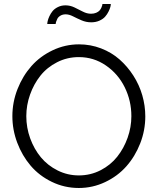

<svg xmlns="http://www.w3.org/2000/svg" viewBox="-20 -937 791 962"><path d="M309.1 -865.2Q293.9 -865.2 283 -858.6Q272 -852.1 267.3 -842.8Q262.7 -833.5 260.7 -826.9Q258.8 -820.3 258.8 -816.9H216.8Q216.8 -822.3 219 -832Q221.2 -841.8 227.5 -855.7Q233.9 -869.6 243.4 -881.3Q252.9 -893.1 270 -901.6Q287.1 -910.2 308.1 -910.2Q331.5 -910.2 353.3 -899.7Q375 -889.2 395.3 -878.7Q415.5 -868.2 436 -868.2Q450.7 -868.2 461.9 -873Q473.1 -877.9 478.8 -884.3Q484.4 -890.6 487.8 -898.2Q491.2 -905.8 492.2 -910.2Q493.2 -914.6 493.2 -917H535.2Q535.2 -911.6 533 -902.3Q530.8 -893.1 523.9 -879.2Q517.1 -865.2 506.8 -853.5Q496.6 -841.8 478.3 -833.5Q460 -825.2 437 -825.2Q411.6 -825.2 388.4 -835.2Q365.2 -845.2 345.7 -855.2Q326.2 -865.2 309.1 -865.2ZM42 -355Q42 -425.3 67.9 -491Q93.8 -556.6 137.5 -606Q181.2 -655.3 243.9 -685.1Q306.6 -714.8 376 -714.8Q433.6 -714.8 486.3 -694.6Q539.1 -674.3 578.9 -639.2Q618.7 -604 648.2 -558.1Q677.7 -512.2 692.9 -459.7Q708 -407.2 708 -354Q708 -283.7 682.4 -218.3Q656.7 -152.8 613 -103.5Q569.3 -54.2 506.8 -24.7Q444.3 4.9 375 4.9Q302.7 4.9 239.5 -25.9Q176.3 -56.6 133.5 -106.9Q90.8 -157.2 66.4 -221.9Q42 -286.6 42 -355ZM375 -58.1Q433.6 -58.1 483.9 -84Q534.2 -109.9 567.4 -151.9Q600.6 -193.8 619.4 -246.8Q638.2 -299.8 638.2 -355Q638.2 -432.1 605 -499.5Q571.8 -566.9 510.7 -608.9Q449.7 -650.9 375 -650.9Q316.4 -650.9 266.1 -625.2Q215.8 -599.6 182.6 -557.9Q149.4 -516.1 130.6 -463.1Q111.8 -410.2 111.8 -355Q111.8 -297.4 131.3 -243.7Q150.9 -189.9 184.8 -148.9Q218.8 -107.9 268.6 -83Q318.4 -58.1 375 -58.1Z"/></svg>

Font: Rawline
Style: Regular
Weight: 400
Designer: Matt McInerney, Pablo Impallari, Rodrigo Fuenzalida
Foundry: Matt McInerney, Pablo Impallari, Rodrigo Fuenzalida
Version: Version 4.020;PS 004.020;hotconv 1.0.88;makeotf.lib2.5.64775